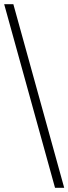

<svg xmlns="http://www.w3.org/2000/svg" viewBox="-20 -780 328 921"><path d="M244 121 0 -760H44L288 121Z"/></svg>

Font: Noto Serif Hentaigana Light
Style: Regular
Weight: 300
Designer: Kazuhiro Yamada
Foundry: nipponia
Version: Version 1.000; ttfautohint (v1.8.4.7-5d5b)